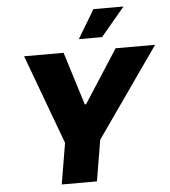

<svg xmlns="http://www.w3.org/2000/svg" viewBox="-62 -1011 945 1066"><g transform="rotate(-5 411.0 -477.5)"><path d="M92.3 -727.3H312.5L404.8 -431.8H411.9L602.3 -727.3H822.4L473 -228.7L434.7 0H238.6L277 -228.7ZM403.4 -795.5 498.6 -954.5H666.2L532.7 -795.5Z"/></g></svg>

Font: Inter P Black
Style: Italic
Weight: 900
Italic angle: -9.40001°
Designer: Rasmus Andersson
Foundry: rsms
Version: Version 3.018;git-588b23468